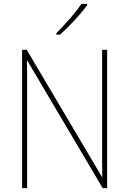

<svg xmlns="http://www.w3.org/2000/svg" viewBox="-20 -971 667 991"><path d="M533 0H510L121 -658H119Q120 -623 120 -591Q120 -559 120 -519V0H94V-714H118L506 -58H508Q507 -95 507 -132.5Q507 -170 507 -200V-714H533ZM430 -944Q404 -909 364.5 -866Q325 -823 289 -792H271V-800Q305 -834 341 -875Q377 -916 400 -951H430Z"/></svg>

Font: Noto Sans Telugu SemiCondensed Thin
Style: Regular
Weight: 100
Width: 4
Designer: Jelle Bosma - Monotype Design Team
Foundry: Monotype Imaging Inc.
Version: Version 2.005; ttfautohint (v1.8.4.7-5d5b)